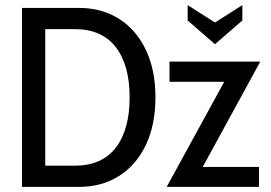

<svg xmlns="http://www.w3.org/2000/svg" viewBox="-20 -731 1060 751"><path d="M66 -700H290Q377 -700 444.5 -658Q512 -616 550 -537Q588 -458 588 -350Q588 -242 550 -163Q512 -84 444.5 -42Q377 0 290 0H66ZM273 -83Q378 -83 432.5 -153Q487 -223 487 -350Q487 -477 432.5 -547Q378 -617 273 -617H157V-83ZM773 -78H993V0H632L857 -411H643V-490H998ZM714 -651V-711L821 -643L928 -711V-651L821 -558Z"/></svg>

Font: Cabin Condensed
Style: Regular
Weight: 400
Width: 3
Designer: Pablo Impallari
Foundry: Pablo Impallari. http://www.impallari.com Igino Marini. http://www.ikern.com
Version: Version 2.200